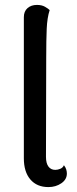

<svg xmlns="http://www.w3.org/2000/svg" viewBox="-20 -751 314 781"><path d="M177 10Q130 10 103.5 -21Q77 -52 77 -107V-681Q77 -705 92 -718Q107 -731 130 -731Q150 -731 163 -723.5Q176 -716 182 -710Q172 -679 170 -634Q168 -589 168 -515L167 -113Q167 -87 177 -73.5Q187 -60 205 -60Q215 -60 225.5 -64.5Q236 -69 240 -79Q247 -70 249.5 -61.5Q252 -53 252 -45Q252 -21 229.5 -5.5Q207 10 177 10Z"/></svg>

Font: Arima Thin Medium
Style: Regular
Weight: 500
Version: Version 1.100